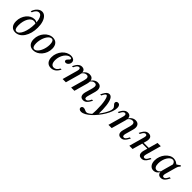

<svg xmlns="http://www.w3.org/2000/svg" viewBox="302 -2038 3637 3637"><g transform="rotate(45 2120.0 -219.5)"><path d="M183.9 11.3Q119.4 11.3 83.1 -31.5Q46.8 -74.2 46.8 -151.6Q46.8 -207.3 64.5 -256.9Q82.3 -306.5 113.3 -344.8Q144.4 -383.1 184.7 -404.8Q225 -426.6 269.4 -426.6Q314.5 -426.6 342.7 -402.4V-375Q333.1 -383.9 318.1 -389.1Q303.2 -394.4 286.3 -394.4Q254 -394.4 226.2 -374.2Q198.4 -354 177.8 -318.1Q157.3 -282.3 145.6 -233.9Q133.9 -185.5 133.9 -129.8Q133.9 -72.6 148 -45.2Q162.1 -17.7 191.1 -17.7Q221.8 -17.7 248.4 -45.2Q275 -72.6 295.2 -120.2Q315.3 -167.7 327 -229.8Q338.7 -291.9 338.7 -360.5Q338.7 -429 327 -477.4Q315.3 -525.8 293.5 -551.2Q271.8 -576.6 240.3 -576.6Q209.7 -576.6 183.1 -551.6Q156.5 -526.6 138.7 -479.8H110.5Q131.5 -547.6 175.8 -589.1Q220.2 -630.6 270.2 -630.6Q316.9 -630.6 352 -596Q387.1 -561.3 406.9 -499.6Q426.6 -437.9 426.6 -357.3Q426.6 -277.4 408.5 -210.5Q390.3 -143.5 357.7 -93.5Q325 -43.5 280.6 -16.1Q236.3 11.3 183.9 11.3Z M663.7 11.3Q597.6 11.3 560.5 -30.6Q523.4 -72.6 523.4 -148.4Q523.4 -204 542.3 -254.4Q561.3 -304.8 594.8 -343.5Q628.2 -382.3 671.4 -404.4Q714.5 -426.6 762.1 -426.6Q828.2 -426.6 865.3 -384.3Q902.4 -341.9 902.4 -266.9Q902.4 -211.3 883.5 -160.9Q864.5 -110.5 831 -71.8Q797.6 -33.1 754.4 -10.9Q711.3 11.3 663.7 11.3ZM668.5 -17.7Q690.3 -17.7 711.7 -33.1Q733.1 -48.4 752 -75Q771 -101.6 785.1 -136.3Q799.2 -171 807.3 -210.5Q815.3 -250 815.3 -290.3Q815.3 -343.5 800.8 -370.6Q786.3 -397.6 758.1 -397.6Q736.3 -397.6 714.5 -382.3Q692.7 -366.9 674.2 -340.3Q655.6 -313.7 641.5 -279Q627.4 -244.4 619.4 -204.8Q611.3 -165.3 611.3 -125Q611.3 -71.8 625.8 -44.8Q640.3 -17.7 668.5 -17.7Z M1137.9 11.3Q1074.2 11.3 1038.7 -30.2Q1003.2 -71.8 1003.2 -145.2Q1003.2 -200.8 1023 -251.6Q1042.7 -302.4 1076.6 -341.9Q1110.5 -381.5 1154.8 -404Q1199.2 -426.6 1246.8 -426.6Q1293.5 -426.6 1321 -405.6Q1348.4 -384.7 1348.4 -348.4Q1348.4 -324.2 1337.1 -303.6Q1325.8 -283.1 1308.1 -270.2Q1290.3 -257.3 1269.4 -257.3Q1252.4 -257.3 1242.7 -265.7Q1233.1 -274.2 1233.1 -288.7Q1233.1 -302.4 1241.1 -314.1Q1249.2 -325.8 1260.1 -335.9Q1271 -346 1279.4 -355.6Q1287.9 -365.3 1287.9 -377.4Q1287.9 -397.6 1258.1 -397.6Q1226.6 -397.6 1196.8 -377Q1166.9 -356.5 1143.1 -321.8Q1119.4 -287.1 1105.6 -243.1Q1091.9 -199.2 1091.9 -153.2Q1091.9 -95.2 1112.5 -64.1Q1133.1 -33.1 1171.8 -33.1Q1204 -33.1 1229.8 -52.4Q1255.6 -71.8 1277.4 -112.9H1305.6Q1277.4 -51.6 1235.1 -20.2Q1192.7 11.3 1137.9 11.3Z M2001.6 11.3Q1966.1 11.3 1946 -5.6Q1925.8 -22.6 1921.4 -53.6Q1916.9 -84.7 1927.4 -123.4L1970.2 -274.2Q1984.7 -326.6 1974.2 -353.6Q1963.7 -380.6 1928.2 -380.6Q1900.8 -380.6 1876.6 -363.7Q1852.4 -346.8 1832.3 -312.9L1829 -331.5Q1855.6 -379 1890.7 -402.8Q1925.8 -426.6 1967.7 -426.6Q2007.3 -426.6 2031.5 -406.9Q2055.6 -387.1 2062.1 -351.2Q2068.5 -315.3 2055.6 -267.7L2010.5 -106.5Q2000.8 -72.6 2006.9 -53.6Q2012.9 -34.7 2034.7 -34.7Q2053.2 -34.7 2069 -48.4Q2084.7 -62.1 2099.2 -89.5L2114.5 -118.5H2143.5L2125.8 -83.9Q2110.5 -55.6 2092.3 -34.3Q2074.2 -12.9 2052 -0.8Q2029.8 11.3 2001.6 11.3ZM1446 0 1532.3 -308.9Q1541.9 -341.9 1535.9 -361.7Q1529.8 -381.5 1508.1 -381.5Q1490.3 -381.5 1474.2 -367.3Q1458.1 -353.2 1443.5 -325.8L1428.2 -296.8H1399.2L1416.9 -331.5Q1432.3 -360.5 1450.4 -381.5Q1468.5 -402.4 1490.7 -414.5Q1512.9 -426.6 1541.1 -426.6Q1576.6 -426.6 1596.8 -409.7Q1616.9 -392.7 1621.4 -362.1Q1625.8 -331.5 1615.3 -291.9L1533.1 0ZM1674.2 0 1750.8 -274.2Q1766.1 -327.4 1755.2 -354Q1744.4 -380.6 1709.7 -380.6Q1682.3 -380.6 1657.7 -363.7Q1633.1 -346.8 1612.9 -312.9L1610.5 -331.5Q1637.1 -379 1671.8 -402.8Q1706.5 -426.6 1748.4 -426.6Q1788.7 -426.6 1812.9 -406.9Q1837.1 -387.1 1843.5 -351.6Q1850 -316.1 1836.3 -267.7L1761.3 0Z M2130.6 192.7Q2103.2 192.7 2085.5 179.8Q2067.7 166.9 2067.7 146Q2067.7 125.8 2081.5 113.7Q2095.2 101.6 2116.9 101.6Q2129.8 101.6 2141.5 105.6Q2153.2 109.7 2164.1 114.9Q2175 120.2 2185.9 124.2Q2196.8 128.2 2208.1 128.2Q2231.5 128.2 2262.9 106.9Q2294.4 85.5 2329.4 49.6Q2364.5 13.7 2398.4 -29.8Q2432.3 -73.4 2459.3 -118.5Q2486.3 -163.7 2502.8 -203.6Q2519.4 -243.5 2519.4 -271.8Q2519.4 -292.7 2510.5 -307.3Q2501.6 -321.8 2489.9 -333.5Q2478.2 -345.2 2469.4 -356.9Q2460.5 -368.5 2460.5 -384.7Q2460.5 -402.4 2473 -414.5Q2485.5 -426.6 2507.3 -426.6Q2535.5 -426.6 2551.2 -404.8Q2566.9 -383.1 2566.9 -344.4Q2566.9 -297.6 2546.4 -239.5Q2525.8 -181.5 2489.9 -121.4Q2454 -61.3 2408.9 -5.2Q2363.7 50.8 2314.9 95.6Q2266.1 140.3 2218.5 166.5Q2171 192.7 2130.6 192.7ZM2307.3 91.1Q2314.5 23.4 2314.9 -44Q2315.3 -111.3 2310.5 -171.4Q2305.6 -231.5 2296.4 -277.4Q2287.1 -323.4 2274.2 -349.6Q2261.3 -375.8 2246 -375.8Q2235.5 -375.8 2224.2 -364.1Q2212.9 -352.4 2198.4 -325.8L2183.9 -296.8H2154L2178.2 -343.5Q2200.8 -386.3 2225 -406.5Q2249.2 -426.6 2277.4 -426.6Q2319.4 -426.6 2346 -380.2Q2372.6 -333.9 2385.1 -239.1Q2397.6 -144.4 2393.5 0.8Q2381.5 15.3 2368.5 29.8Q2355.6 44.4 2340.7 59.7Q2325.8 75 2307.3 91.1Z M3014.5 11.3Q2979 11.3 2958.5 -5.6Q2937.9 -22.6 2933.5 -53.2Q2929 -83.9 2940.3 -123.4L2982.3 -273.4Q2996.8 -325.8 2985.5 -353.2Q2974.2 -380.6 2937.9 -380.6Q2910.5 -380.6 2885.9 -363.7Q2861.3 -346.8 2841.1 -312.9L2837.9 -330.6Q2865.3 -379 2900.8 -402.8Q2936.3 -426.6 2979 -426.6Q3039.5 -426.6 3063.7 -383.5Q3087.9 -340.3 3067.7 -267.7L3022.6 -106.5Q3013.7 -72.6 3019.8 -53.6Q3025.8 -34.7 3047.6 -34.7Q3065.3 -34.7 3081.5 -48.8Q3097.6 -62.9 3112.1 -89.5L3127.4 -118.5H3156.5L3137.9 -83.9Q3123.4 -55.6 3105.2 -34.3Q3087.1 -12.9 3064.9 -0.8Q3042.7 11.3 3014.5 11.3ZM2673.4 0 2759.7 -308.9Q2769.4 -341.9 2763.3 -361.7Q2757.3 -381.5 2734.7 -381.5Q2717.7 -381.5 2701.6 -367.3Q2685.5 -353.2 2671 -325.8L2655.6 -296.8H2626.6L2644.4 -331.5Q2659.7 -360.5 2677.8 -381.5Q2696 -402.4 2718.1 -414.5Q2740.3 -426.6 2768.5 -426.6Q2804 -426.6 2824.2 -409.7Q2844.4 -392.7 2848.8 -362.1Q2853.2 -331.5 2842.7 -291.9L2760.5 0Z M3233.1 0 3319.4 -308.9Q3329 -341.9 3323 -360.9Q3316.9 -379.8 3294.4 -379.8Q3277.4 -379.8 3261.3 -366.9Q3245.2 -354 3230.6 -325.8L3215.3 -296.8H3186.3L3204 -331.5Q3230.6 -381.5 3260.1 -404Q3289.5 -426.6 3327.4 -426.6Q3363.7 -426.6 3383.9 -409.7Q3404 -392.7 3408.5 -362.1Q3412.9 -331.5 3402.4 -291.9L3320.2 0ZM3333.1 -202.4 3341.1 -231.5H3565.3L3557.3 -202.4ZM3566.1 11.3Q3529.8 11.3 3509.7 -5.6Q3489.5 -22.6 3485.1 -53.2Q3480.6 -83.9 3491.9 -123.4L3573.4 -415.3H3660.5L3574.2 -106.5Q3564.5 -72.6 3571 -54Q3577.4 -35.5 3599.2 -35.5Q3616.9 -35.5 3632.7 -48.4Q3648.4 -61.3 3662.9 -89.5L3678.2 -118.5H3708.1L3689.5 -83.9Q3663.7 -34.7 3634.3 -11.7Q3604.8 11.3 3566.1 11.3Z M3886.3 11.3Q3831.5 11.3 3799.2 -30.2Q3766.9 -71.8 3766.9 -142.7Q3766.9 -198.4 3785.9 -249.2Q3804.8 -300 3837.5 -339.9Q3870.2 -379.8 3911.3 -403.2Q3952.4 -426.6 3997.6 -426.6Q4036.3 -426.6 4070.2 -409.3Q4104 -391.9 4130.6 -358.9L4070.2 -316.9Q4064.5 -355.6 4046.8 -376.6Q4029 -397.6 4002.4 -397.6Q3973.4 -397.6 3947.2 -377Q3921 -356.5 3900.4 -321.4Q3879.8 -286.3 3867.7 -242.3Q3855.6 -198.4 3855.6 -150.8Q3855.6 -96 3873.8 -66.9Q3891.9 -37.9 3926.6 -37.9Q3950.8 -37.9 3971.8 -53.2Q3992.7 -68.5 4009.7 -99.2L4012.1 -80.6Q3990.3 -35.5 3958.5 -12.1Q3926.6 11.3 3886.3 11.3ZM4083.1 11.3Q4031.5 11.3 4011.3 -25Q3991.1 -61.3 4008.9 -123.4L4075.8 -364.5Q4105.6 -375 4133.1 -391.5Q4160.5 -408.1 4183.1 -429L4199.2 -406.5Q4186.3 -395.2 4178.2 -384.3Q4170.2 -373.4 4164.1 -360.1Q4158.1 -346.8 4152.4 -327.4L4091.1 -106.5Q4081.5 -72.6 4088.3 -53.6Q4095.2 -34.7 4116.9 -34.7Q4129.8 -34.7 4141.5 -41.9Q4153.2 -49.2 4162.5 -61.7Q4171.8 -74.2 4179.8 -89.5L4195.2 -118.5H4225L4204 -79Q4190.3 -53.2 4173 -32.7Q4155.6 -12.1 4133.5 -0.4Q4111.3 11.3 4083.1 11.3Z"/></g></svg>

Font: Playfair 5pt SemiExpanded Light Medium
Style: Italic
Weight: 500
Italic angle: -15.6°
Version: Version 2.001;gftools[0.9.30]